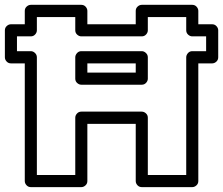

<svg xmlns="http://www.w3.org/2000/svg" viewBox="-24 -746 919 791"><path d="M-3.9 -509.8V-621.1Q-3.9 -631.8 3.9 -638.9Q11.7 -646 21 -646H78.1V-701.2Q78.1 -711.9 85.9 -719Q93.8 -726.1 103 -726.1H311Q321.8 -726.1 328.9 -718.3Q335.9 -710.4 335.9 -701.2V-646H535.2V-701.2Q535.2 -711.9 543 -719Q550.8 -726.1 560.1 -726.1H768.1Q778.8 -726.1 785.9 -718.3Q793 -710.4 793 -701.2V-646H850.1Q860.8 -646 867.9 -638.2Q875 -630.4 875 -621.1V-509.8Q875 -499 867.2 -491.9Q859.4 -484.9 850.1 -484.9H793V0Q793 10.7 785.2 17.8Q777.3 24.9 768.1 24.9H560.1Q549.3 24.9 542.2 17.1Q535.2 9.3 535.2 0V-235.8H335.9V0Q335.9 10.7 328.1 17.8Q320.3 24.9 311 24.9H103Q92.3 24.9 85.2 17.1Q78.1 9.3 78.1 0V-484.9H21Q10.3 -484.9 3.2 -492.7Q-3.9 -500.5 -3.9 -509.8ZM45.9 -535.2H103Q112.3 -535.2 120.1 -527.8Q127.9 -520.5 127.9 -509.8V-24.9H286.1V-261.2Q286.1 -270.5 293.2 -278.3Q300.3 -286.1 311 -286.1H560.1Q569.3 -286.1 577.1 -279.1Q585 -272 585 -261.2V-24.9H743.2V-509.8Q743.2 -519 750.2 -527.1Q757.3 -535.2 768.1 -535.2H825.2V-596.2H768.1Q758.8 -596.2 751 -603.3Q743.2 -610.4 743.2 -621.1V-675.8H585V-621.1Q585 -611.8 577.9 -604Q570.8 -596.2 560.1 -596.2H311Q301.8 -596.2 293.9 -603.3Q286.1 -610.4 286.1 -621.1V-675.8H127.9V-621.1Q127.9 -611.8 120.8 -604Q113.8 -596.2 103 -596.2H45.9ZM286.1 -421.9V-509.8Q286.1 -519 293.2 -527.1Q300.3 -535.2 311 -535.2H560.1Q569.3 -535.2 577.1 -527.8Q585 -520.5 585 -509.8V-421.9Q585 -412.6 577.9 -404.8Q570.8 -397 560.1 -397H311Q301.8 -397 293.9 -404.1Q286.1 -411.1 286.1 -421.9ZM335.9 -446.8H535.2V-484.9H335.9Z"/></svg>

Font: Trueno ExtraBold Outline
Style: Regular
Weight: 800
Width: 6
Designer: Julieta Ulanovsky
Foundry: Julieta Ulanovsky
Version: Version 3.001b | FøM Fix